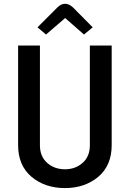

<svg xmlns="http://www.w3.org/2000/svg" viewBox="-20 -958 668 988"><path d="M554.7 -210.9Q554.7 -338.9 554.7 -723.6Q526.4 -723.6 442.4 -723.6Q442.4 -595.7 442.4 -210Q442.4 -152.3 404.3 -119.1Q367.2 -86.9 314.5 -86.9Q260.7 -86.9 223.6 -119.1Q185.5 -152.3 185.5 -210Q185.5 -380.9 185.5 -723.6Q158.2 -723.6 73.2 -723.6Q73.2 -595.7 73.2 -210.9Q73.2 -106.4 142.6 -47.9Q211.9 9.8 314.5 9.8Q416 9.8 485.4 -47.9Q554.7 -106.4 554.7 -210.9ZM457 -817.4Q431.6 -842.8 355.5 -919.9Q345.7 -928.7 335.9 -933.6Q326.2 -938.5 315.4 -938.5Q303.7 -938.5 293.9 -933.6Q284.2 -928.7 275.4 -919.9Q241.2 -885.7 172.9 -817.4Q183.6 -807.6 216.8 -780.3Q241.2 -800.8 315.4 -865.2Q338.9 -843.8 412.1 -780.3Q422.9 -789.1 457 -817.4Z"/></svg>

Font: DaxlinePro-Medium
Style: Medium
Weight: 400
Designer: Hans Reichel
Version: Version 7.502; 2006